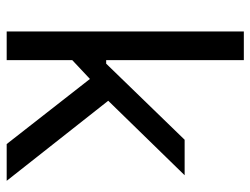

<svg xmlns="http://www.w3.org/2000/svg" viewBox="-110 -658 768 589"><g transform="rotate(90 274.5 -364.0)"><path d="M77.1 0H165V-201.2L222.7 -255.4L422.4 0H535.2L289.6 -311.5L518.1 -545.9H409.2L175.8 -305.2H165V-727.5H77.1Z"/></g></svg>

Font: Raveo
Style: Regular
Weight: 400
Designer: Jakub Foglar, Rasmus Andersson (Inter)
Foundry: Jakubfoglar.com
Version: Version 1.100;Glyphs 3.2.3 (3260)